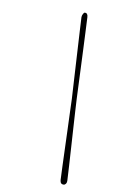

<svg xmlns="http://www.w3.org/2000/svg" viewBox="-189 -885 818 1172"><g transform="rotate(20 220.0 -299.0)"><path d="M253.7 -293Q260.9 -258.5 271.5 -209.2Q282.1 -160 294.2 -103.5Q306.3 -47 318.2 9.2Q330.1 65.5 340.7 114.5Q351.4 163.5 358.9 197Q365.8 221.5 385.7 216.5Q393.8 214 397.6 205.5Q401.4 197 398.5 185.5Q389.6 146 377.2 95Q364.9 44 351.4 -12Q337.9 -68 324.7 -122.2Q311.5 -176.5 300.3 -223.5Q289.2 -270.5 281.7 -302.5Q274.3 -334.5 264.2 -381.5Q254 -428.5 241.7 -483.5Q229.5 -538.5 217 -594.8Q204.6 -651 192.9 -702.5Q181.2 -754 172.3 -793.5Q166.6 -819 147.8 -814Q143.5 -813 140 -801.8Q136.5 -790.5 138.4 -781Q146 -747.5 157.5 -699Q169 -650.5 182.2 -594.5Q195.5 -538.5 208.7 -482.5Q222 -426.5 233.7 -377Q245.4 -327.5 253.7 -293Z"/></g></svg>

Font: Fraunces 9pt S100 Thin
Style: Italic
Weight: 100
Italic angle: -16°
Version: Version 1.000; ttfautohint (v1.8.3)